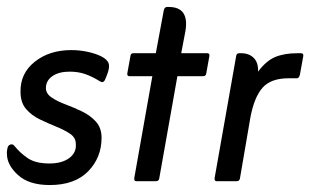

<svg xmlns="http://www.w3.org/2000/svg" viewBox="-25 -521 894 552"><path d="M261 -288Q240 -301 220 -308Q200 -315 175 -315Q144 -315 125.5 -302Q107 -289 107 -268Q107 -252 123 -241Q139 -230 163 -221Q187 -212 211 -200.5Q235 -189 251 -171Q267 -153 267 -125Q267 -68 228.5 -28.5Q190 11 118 11Q58 11 26.5 -18Q-5 -47 -5 -78Q-6 -85 -3.5 -95.5Q-1 -106 9 -106Q12 -106 14 -104Q16 -102 17 -101Q32 -82 54.5 -66.5Q77 -51 117 -51Q153 -51 174 -66.5Q195 -82 193 -107Q193 -125 177 -136Q161 -147 137.5 -156.5Q114 -166 90 -177.5Q66 -189 50 -207.5Q34 -226 34 -257Q33 -310 75 -343.5Q117 -377 180 -377Q204 -377 227 -372Q250 -367 266 -359Q284 -350 287.5 -338Q291 -326 282 -304L277 -292Q274 -285 269 -285Q267 -285 265 -286Q263 -287 261 -288Z M413 -302H347Q340 -302 341 -310L350 -360Q351 -368 358 -368H423L446 -492Q448 -501 456 -501H460Q520 -501 508 -431L496 -368H571Q578 -368 577 -360L568 -310Q567 -302 559 -302H485L433 -9Q432 0 423 0H367Q360 0 361 -9Z M717 -315Q740 -346 766 -357Q792 -368 830 -368H840Q848 -368 847 -360L837 -305Q834 -296 829 -296H805Q754 -296 730 -269Q706 -242 695 -184L665 -9Q664 0 655 0H598Q591 0 592 -9L654 -360Q655 -368 663 -368H668Q691 -368 704.5 -354.5Q718 -341 717 -315Z"/></svg>

Font: Zain
Style: Italic
Weight: 400
Italic angle: -10°
Designer: Zain,Boutros
Foundry: Mobile Telecommunications Company (Zain), 2024
Version: Version 1.51; ttfautohint (v1.8.4)